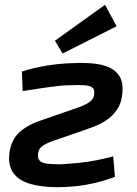

<svg xmlns="http://www.w3.org/2000/svg" viewBox="-20 -765 568 797"><path d="M287 -503Q328 -505 366 -501.5Q404 -498 432.5 -485.5Q461 -473 476.5 -447.5Q492 -422 488 -379Q485 -339 467 -312Q449 -285 425 -268.5Q401 -252 377.5 -242.5Q354 -233 339 -228L203 -181Q168 -169 153.5 -157Q139 -145 138 -126Q136 -106 145.5 -97Q155 -88 176.5 -85.5Q198 -83 229 -83Q271 -85 308.5 -89Q346 -93 381.5 -100Q417 -107 450 -116L457 -31Q415 -15 374 -5.5Q333 4 294.5 8Q256 12 219 12Q153 12 106 -1.5Q59 -15 36 -46Q13 -77 19 -129Q26 -184 60 -215.5Q94 -247 155 -267L285 -312Q329 -326 349.5 -340Q370 -354 371 -376Q373 -392 364.5 -400.5Q356 -409 333 -411Q310 -413 268 -411Q247 -411 228 -409Q209 -407 187.5 -404Q166 -401 139 -397Q112 -393 74 -387L71 -468Q120 -484 175.5 -493Q231 -502 287 -503ZM416 -745 464 -656 240 -543 208 -596Z"/></svg>

Font: Exo 2 SemiBold
Style: Italic
Weight: 600
Italic angle: -8°
Designer: Natanael Gama
Foundry: Natanael Gama
Version: Version 2.010